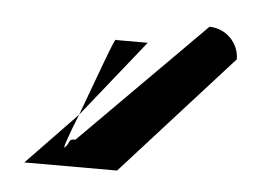

<svg xmlns="http://www.w3.org/2000/svg" viewBox="-34 -798 549 396"><g transform="rotate(5 240.0 -600.0)"><path d="M29 -444H221L447 -694C447 -728 419 -756 385 -756L130 -500C113 -500 122 -494 109 -482C105 -478 116 -510 133 -552ZM133 -552 261 -712H195C195 -723 160 -624 133 -552Z"/></g></svg>

Font: bitstorm
Style: excn
Weight: 400
Version: Version 0.2